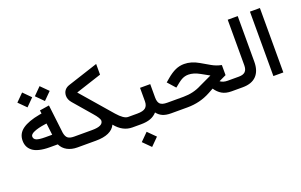

<svg xmlns="http://www.w3.org/2000/svg" viewBox="-103 -1134 2854 1823"><g transform="rotate(-20 1323.5 -223.0)"><path d="M293 -594.7 367.7 -669.9 442.9 -594.7 367.7 -519.5ZM116.2 -594.7 191.4 -669.9 266.1 -594.7 191.4 -519.5ZM529.8 0H507.3Q449.2 0 406 -23.2Q362.8 -46.4 341.3 -91.3H260.3Q200.7 -91.3 157 -102.1Q113.3 -112.8 87.9 -133.1Q62.5 -153.3 50.8 -179.2Q39.1 -205.1 39.1 -237.8Q39.1 -309.6 98.6 -352.1Q158.2 -394.5 273.9 -415.5L296.4 -419.4L293.5 -442.9L292.5 -452.1L301.8 -453.6L378.9 -465.8L388.7 -467.3L390.1 -457L423.3 -177.7Q430.7 -137.2 451.2 -122.3Q471.7 -107.4 512.7 -107.4H529.8Q542 -107.4 542 -57.1V-51.8Q542 0 529.8 0ZM322.8 -195.3 308.6 -314 290 -311.5Q220.2 -301.3 179.4 -283.9Q138.7 -266.6 138.7 -244.1Q138.7 -217.8 164.3 -206.5Q189.9 -195.3 252.9 -195.3Z M1069.8 0H1062.5Q965.3 0 893.1 -89.8Q850.6 0 693.8 0H524.9Q512.7 0 512.7 -51.8V-57.1Q512.7 -107.4 524.9 -107.4H694.8Q807.1 -107.4 807.1 -163.1Q807.1 -173.3 793.9 -195.1Q780.8 -216.8 754.9 -246.1L601.6 -424.3Q571.8 -459 571.8 -497.1Q572.3 -529.3 589.1 -551.5Q606 -573.7 636.7 -583.5L944.8 -684.1V-670.9V-583.5V-576.2L683.1 -490.7L952.1 -179.7Q1015.1 -107.4 1058.1 -107.4H1069.8Q1082 -107.4 1082 -57.1V-51.8Q1082 0 1069.8 0Z M1463.9 0H1453.6Q1403.3 0 1369.6 -14.6Q1335.9 -29.3 1312.5 -60.1Q1285.2 -29.3 1245.6 -14.6Q1206.1 0 1148.4 0H1064.9Q1052.7 0 1052.7 -51.8V-57.1Q1052.7 -107.4 1064.9 -107.4H1150.9Q1209.5 -107.4 1234.1 -127.9Q1258.8 -148.4 1258.8 -192.9V-318.8V-328.6H1268.6H1352.1H1361.8V-318.8V-192.9Q1361.8 -147.5 1381.8 -127.4Q1401.9 -107.4 1453.1 -107.4H1463.9Q1476.1 -107.4 1476.1 -57.1V-51.8Q1476.1 0 1463.9 0ZM1098.1 161.6 1174.8 85 1251.5 161.6 1174.8 238.3Z M2122.6 0H2064.9Q2006.8 0 1968.8 -22.5Q1930.7 -44.9 1903.8 -85.9L1854 -58.6Q1746.6 0 1618.7 0H1459Q1446.8 0 1446.8 -51.8V-57.1Q1446.8 -107.4 1459 -107.4H1617.7Q1718.3 -107.4 1801.8 -151.4L1926.8 -210L1844.2 -255.9Q1783.7 -289.6 1731.4 -289.6Q1711.4 -289.6 1694.1 -284.7Q1676.8 -279.8 1660.9 -270.8Q1645 -261.7 1625 -246.1L1590.8 -218.3L1583.5 -212.9L1577.1 -219.7L1521 -282.7L1514.2 -290L1522 -296.4L1551.8 -321.8Q1598.1 -360.8 1639.9 -379.6Q1681.6 -398.4 1728.5 -398.4Q1799.8 -398.4 1873 -356L1965.3 -302.7Q2009.8 -277.3 2055.2 -268.1L2063 -266.1V-258.3V-170.4V-164.1L2057.6 -161.6L1989.7 -129.4Q2018.6 -107.4 2063.5 -107.4H2122.6Q2134.8 -107.4 2134.8 -57.1V-51.8Q2134.8 0 2122.6 0Z M2117.7 -107.4H2177.2Q2221.2 -107.4 2241.7 -127.7Q2262.2 -147.9 2262.2 -190.9V-641.6V-651.4H2272H2353.5H2363.3V-641.6V-191.4Q2363.3 -98.1 2315.9 -49.1Q2268.6 0 2176.8 0H2117.7Q2105.5 0 2105.5 -51.8V-57.1Q2105.5 -107.4 2117.7 -107.4Z M2496.6 -651.4H2577.6H2587.4V-641.6V-10.3V-0.5H2577.6H2496.6H2486.8V-10.3V-641.6V-651.4Z"/></g></svg>

Font: Shabnam Medium WOL
Style: Medium-WOL
Weight: 500
Foundry: DejaVu fonts team - Redesigned by Saber Rastikerdar - Based on Vazir font
Version: Version 5.0.0